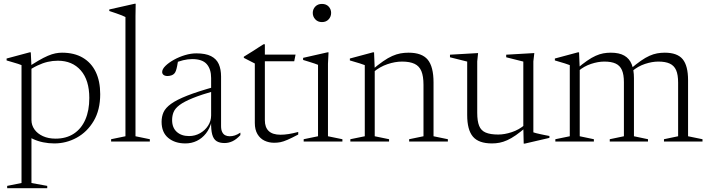

<svg xmlns="http://www.w3.org/2000/svg" viewBox="-20 -740 3706 1004"><path d="M447 -227.5Q447 -321 402.5 -371.8Q358 -422.5 282.5 -422.5Q255.5 -422.5 229.5 -416.5Q203.5 -410.5 175.5 -397.2Q147.5 -384 116 -361.5L113.5 -380Q152 -406 180.2 -422.5Q208.5 -439 230.2 -448.2Q252 -457.5 269.8 -461Q287.5 -464.5 304 -464.5Q368.5 -464.5 413 -438.2Q457.5 -412 480.8 -363.5Q504 -315 504 -247.5Q504 -165 470 -107.5Q436 -50 381.2 -20Q326.5 10 264 10Q234 10 206 4.2Q178 -1.5 153.5 -12.8Q129 -24 109 -41H144.5V217L227 232V244H17.5V232L92.5 217V-399.5Q86 -402.5 74.8 -406Q63.5 -409.5 48.2 -414Q33 -418.5 14.5 -424V-434L135.5 -466.5H141L144.5 -393V-112Q144.5 -85.5 160.2 -63.2Q176 -41 204.5 -28Q233 -15 270.5 -15Q326.5 -15 366 -41Q405.5 -67 426.2 -114.5Q447 -162 447 -227.5Z M688.5 -27.5 763.5 -12V0H561V-12L636 -27.5V-651Q629.5 -654.5 617.2 -659.5Q605 -664.5 588 -670.2Q571 -676 551.5 -682.5V-690.5L684.5 -720.5H689.5L688.5 -655Z M1107 -287.5 1109.5 -267Q1033.5 -245.5 988 -227Q942.5 -208.5 919 -190.8Q895.5 -173 887.8 -154Q880 -135 880 -112Q880 -72.5 904.2 -50.5Q928.5 -28.5 968.5 -28.5Q1000 -28.5 1026.2 -43.5Q1052.5 -58.5 1068.2 -83Q1084 -107.5 1084 -136.5V-332Q1084 -378.5 1061 -404.8Q1038 -431 985 -431Q962.5 -431 937.2 -425Q912 -419 882.5 -405.5L911.5 -424Q909 -408 906.2 -394.2Q903.5 -380.5 900 -370.5Q896.5 -360.5 891.5 -355.5Q886 -349 876 -345.8Q866 -342.5 856 -342.5Q843 -342.5 835.5 -348.2Q828 -354 828 -363.5Q828 -378.5 845.2 -395.5Q862.5 -412.5 889.5 -427.5Q916.5 -442.5 947.5 -451.8Q978.5 -461 1006.5 -461Q1055 -461 1083.5 -446.5Q1112 -432 1124 -404.8Q1136 -377.5 1136 -340V-81Q1136 -61.5 1141.8 -49.8Q1147.5 -38 1157.5 -32.8Q1167.5 -27.5 1181 -27.5Q1195 -27.5 1208 -31.8Q1221 -36 1237 -46.5V-33.5Q1216 -11 1195.8 -1.5Q1175.5 8 1154 8Q1128.5 8 1112.5 -2Q1096.5 -12 1089.8 -36.5Q1083 -61 1084 -103.5L1087 -105Q1077 -67.5 1056.8 -42Q1036.5 -16.5 1009 -3.2Q981.5 10 949.5 10Q894.5 10 859.8 -18.8Q825 -47.5 825 -103Q825 -130.5 835.2 -153.2Q845.5 -176 874.5 -197Q903.5 -218 959.2 -240Q1015 -262 1107 -287.5Z M1365 -111Q1365 -74 1385.2 -54.8Q1405.5 -35.5 1447 -35.5Q1467 -35.5 1489.2 -39Q1511.5 -42.5 1539.5 -50V-36.5Q1504.5 -18 1483 -8.8Q1461.5 0.5 1446.2 3.5Q1431 6.5 1413.5 6.5Q1386 6.5 1363 -4.5Q1340 -15.5 1326.2 -38.8Q1312.5 -62 1312.5 -97V-408L1255 -437.5V-443.5Q1265.5 -450 1275.2 -456Q1285 -462 1294.5 -468Q1304 -474 1313.8 -480.2Q1323.5 -486.5 1334.2 -493.5Q1345 -500.5 1358 -508.5H1365V-438.5ZM1340.5 -419.5V-454.5H1525.5L1518.5 -419.5Z M1663.5 -624.5Q1642 -624.5 1628.8 -638.8Q1615.5 -653 1615.5 -672.5Q1615.5 -692 1628.8 -705.8Q1642 -719.5 1663.5 -719.5Q1685.5 -719.5 1698.5 -705.8Q1711.5 -692 1711.5 -672.5Q1711.5 -653 1698.5 -638.8Q1685.5 -624.5 1663.5 -624.5ZM1698 -466.5 1695 -407V-27.5L1770.5 -12V0H1568V-12L1643 -27.5V-401Q1637.5 -403.5 1624.8 -407.8Q1612 -412 1596.2 -417Q1580.5 -422 1565 -426.5V-437.5L1693 -466.5Z M1939.5 -379.5V-27.5L2014.5 -12V0H1812V-12L1887.5 -27.5V-399.5Q1879.5 -403 1861.5 -408.5Q1843.5 -414 1809.5 -424V-434L1930.5 -466.5H1936ZM2119.5 -12 2194.5 -27.5V-296.5Q2194.5 -341.5 2183.5 -368Q2172.5 -394.5 2147.8 -406.2Q2123 -418 2082.5 -418Q2046 -418 2006.2 -404.5Q1966.5 -391 1934 -364L1923 -372.5Q1956.5 -401 1982.8 -419.2Q2009 -437.5 2031.2 -447.2Q2053.5 -457 2074 -460.8Q2094.5 -464.5 2116.5 -464.5Q2186.5 -464.5 2216.8 -427.8Q2247 -391 2247 -309V-27.5L2322 -12V0H2119.5Z M2475.5 -150.5Q2475.5 -107 2485.5 -82Q2495.5 -57 2519.8 -46.8Q2544 -36.5 2585.5 -36.5Q2618.5 -36.5 2656.2 -49Q2694 -61.5 2724.5 -87.5L2734 -77.5Q2702.5 -50.5 2677.8 -33.2Q2653 -16 2632.2 -6.8Q2611.5 2.5 2592.5 6.2Q2573.5 10 2552.5 10Q2483 10 2453 -25.5Q2423 -61 2423 -138.5V-418L2333 -440.5V-454L2480 -462.5L2475.5 -419ZM2718.5 11 2716.5 -74.5V-418L2627 -440.5V-454L2774 -462.5L2769 -419V-48Q2773.5 -46 2784 -43.5Q2794.5 -41 2807.8 -38Q2821 -35 2833 -32.8Q2845 -30.5 2853 -29V-19L2724 11Z M3011.5 -381V-27.5L3085.5 -12V0H2884V-12L2959.5 -27.5V-399.5Q2951.5 -403 2933.5 -408.5Q2915.5 -414 2881.5 -424V-434L3002.5 -466.5H3008ZM3295 -331.5V-27.5L3368.5 -12V0H3168.5V-12L3242.5 -27.5V-310.5Q3242.5 -350 3232.2 -373.5Q3222 -397 3199.5 -407.5Q3177 -418 3140 -418Q3108 -418 3071.2 -406Q3034.5 -394 3005 -369L2994.5 -379Q3025.5 -405.5 3049.8 -422.2Q3074 -439 3094.8 -448.2Q3115.5 -457.5 3134.5 -461Q3153.5 -464.5 3174 -464.5Q3218 -464.5 3244.5 -449.2Q3271 -434 3283 -404.5Q3295 -375 3295 -331.5ZM3578 -321V-27.5L3653.5 -12V0H3452V-12L3526 -27.5V-307.5Q3526 -349.5 3515.5 -373.2Q3505 -397 3482.2 -407.5Q3459.5 -418 3422.5 -418Q3390 -418 3353 -405.8Q3316 -393.5 3286.5 -368.5L3275.5 -378.5Q3306.5 -405 3331 -422Q3355.5 -439 3376.2 -448.2Q3397 -457.5 3416.5 -461Q3436 -464.5 3456 -464.5Q3522 -464.5 3550 -430.2Q3578 -396 3578 -321Z"/></svg>

Font: Newsreader 36pt Light
Style: Regular
Weight: 300
Designer: Hugues Gentile
Foundry: Production Type
Version: Version 1.003